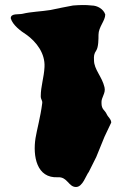

<svg xmlns="http://www.w3.org/2000/svg" viewBox="-20 -782 490 768"><path d="M23 -709C30 -682 64 -657 86 -643C125 -615 161 -569 158 -514C156 -472 143 -437 143 -397C143 -384 150 -381 149 -370C142 -314 127 -261 122 -229C111 -158 126 -68 212 -73C250 -75 254 -34 284 -34C311 -34 324 -81 335 -94L365 -154L398 -235L425 -292C424 -307 413 -312 407 -325C399 -343 386 -343 386 -370C384 -393 404 -408 398 -433C388 -476 356 -504 356 -541C355 -558 356 -567 365 -580C374 -594 374 -626 374 -643C374 -674 401 -699 401 -724C394 -746 369 -760 347 -760C322 -763 298 -762 272 -760C242 -754 212 -749 182 -742C145 -736 103 -735 71 -727C55 -723 23 -730 23 -709Z"/></svg>

Font: Camosport
Style: Regular
Weight: 400
Version: Version 001.000